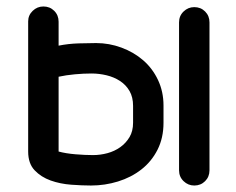

<svg xmlns="http://www.w3.org/2000/svg" viewBox="-20 -573 728 593"><path d="M485 -194Q485 -147 466.5 -110.5Q448 -74 416.5 -49.5Q385 -25 344.5 -12.5Q304 0 261 0Q234 0 200 -2.5Q166 -5 136.5 -15.5Q107 -26 87 -47Q67 -68 67 -105V-507Q67 -526 81 -539.5Q95 -553 114 -553Q134 -553 147.5 -539.5Q161 -526 161 -506V-432Q191 -438 222.5 -439Q254 -440 277 -440Q317 -440 355 -426Q393 -412 422 -387Q451 -362 468 -326Q485 -290 485 -247ZM391 -246Q391 -273 380 -292Q369 -311 350.5 -323Q332 -335 309 -340.5Q286 -346 263 -346Q238 -346 211 -343.5Q184 -341 161 -336V-105Q183 -99 213 -96.5Q243 -94 267 -94Q290 -94 312 -100Q334 -106 351.5 -118.5Q369 -131 380 -149.5Q391 -168 391 -194ZM533 -504Q533 -524 547 -537.5Q561 -551 580 -551Q600 -551 613.5 -537.5Q627 -524 627 -504V-47Q627 -27 613.5 -13.5Q600 0 580 0Q561 0 547 -13.5Q533 -27 533 -47Z"/></svg>

Font: VDS
Style: Regular
Weight: 400
Designer: artmaker
Foundry: artmaker
Version: Version 1.000 2009 initial release